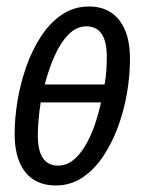

<svg xmlns="http://www.w3.org/2000/svg" viewBox="-20 -565 447 595"><path d="M152.8 9.8Q112.8 9.8 84.2 -8.3Q55.7 -26.4 40.5 -62.3Q25.4 -98.1 25.4 -150.4Q25.4 -199.2 34.4 -253.4Q43.5 -307.6 61.8 -359.4Q80.1 -411.1 107.7 -453.1Q135.3 -495.1 172.4 -520Q209.5 -544.9 255.9 -544.9Q295.9 -544.9 324.2 -526.1Q352.5 -507.3 367.7 -471.2Q382.8 -435.1 382.8 -382.3Q382.8 -330.1 373.3 -275.1Q363.8 -220.2 344.7 -169.4Q325.7 -118.7 298.1 -78.1Q270.5 -37.6 234.1 -13.9Q197.8 9.8 152.8 9.8ZM159.7 -51.8Q186 -51.8 207.3 -69.1Q228.5 -86.4 245.1 -115Q261.7 -143.6 273.7 -178.2Q285.6 -212.9 293 -247.6H106Q101.6 -219.7 99.4 -193.4Q97.2 -167 97.2 -145Q97.2 -98.1 113 -75Q128.9 -51.8 159.7 -51.8ZM118.7 -303.2H304.2Q308.1 -325.2 309.6 -347.4Q311 -369.6 311 -389.2Q311 -436 295.2 -459.7Q279.3 -483.4 248 -483.4Q217.3 -483.4 192.6 -458.5Q168 -433.6 149.7 -392.8Q131.3 -352.1 118.7 -303.2Z"/></svg>

Font: Open Sans Condensed
Style: Italic
Weight: 400
Width: 3
Italic angle: -12°
Designer: Monotype Design Team
Foundry: Monotype Imaging Inc.
Version: Version 3.000